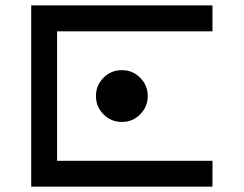

<svg xmlns="http://www.w3.org/2000/svg" viewBox="-20 -704 919 724"><path d="M781.2 -683.6V-585.9H195.3V-97.7H781.2V0H97.7V-683.6ZM439.5 -244.1Q398.9 -244.1 370.4 -272.7Q341.8 -301.3 341.8 -341.8Q341.8 -382.3 370.4 -410.9Q398.9 -439.5 439.5 -439.5Q480 -439.5 508.5 -410.9Q537.1 -382.3 537.1 -341.8Q537.1 -301.3 508.5 -272.7Q480 -244.1 439.5 -244.1Z"/></svg>

Font: BabelStone Pigpen
Style: Regular
Weight: 400
Designer: Andrew West
Foundry: BabelStone
Version: Version 1.02 November 6, 2013